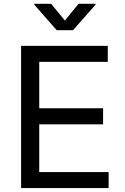

<svg xmlns="http://www.w3.org/2000/svg" viewBox="-20 -962 641 982"><path d="M87.9 0V-727.5H531.2V-645.5H180.7V-408.2H507.3V-326.2H180.7V-82H535.6V0ZM241.7 -942.4 312 -856.9 381.3 -942.4H468.8V-938L353.5 -807.6H270L155.3 -938V-942.4Z"/></svg>

Font: Inter Variable LoSnoCo
Style: Regular
Weight: 400
Designer: Rasmus Andersson
Foundry: rsms
Version: Version 4.000;git-a52131595; featfreeze: case,dlig,ss01,ss02